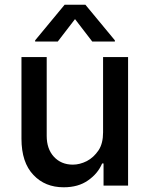

<svg xmlns="http://www.w3.org/2000/svg" viewBox="-20 -787 634 814"><path d="M523 -545V0H419V-94H413Q395 -51 353 -22Q312 7 250 7Q171 7 122 -45Q71 -98 71 -199V-545H178V-211Q178 -156 208 -123Q239 -89 289 -89Q318 -89 348 -104Q377 -119 398 -150Q417 -179 417 -226V-545ZM225 -611H129V-616L254 -767H342L467 -616V-611H371L298 -706Z"/></svg>

Font: Sinter Medium
Style: Regular
Weight: 500
Foundry: Adobe & rsms
Version: Version 1.000